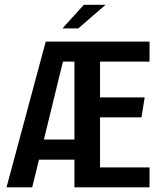

<svg xmlns="http://www.w3.org/2000/svg" viewBox="-20 -797 679 817"><path d="M296.7 -620H616.3V-534.9H405.7V-382.5H595.7L582.1 -297.7H405.7V-84.8H616.3V0H296.7ZM76.6 -117.6V-203.4H320.9V-117.6ZM7.8 0 174.6 -620H268.6L117.1 0ZM194.4 -534.9V-620H315.3V-534.9ZM245.6 -676.1 336.9 -776.7H429.4L312.9 -676.1Z"/></svg>

Font: Smooch Sans Thin
Style: Regular
Weight: 100
Designer: Robert E. Leuschke
Foundry: Robert E. Leuschke
Version: Version 1.010